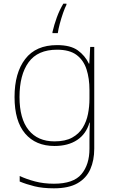

<svg xmlns="http://www.w3.org/2000/svg" viewBox="-20 -783 623 1043"><path d="M290 -538Q363 -538 402.5 -509.5Q442 -481 463 -437H465L470 -528H492V25Q492 88 470.5 136.5Q449 185 401 212.5Q353 240 273 240Q212 240 167.5 229Q123 218 87 203V173Q123 190 170 202.5Q217 215 273 215Q379 215 422.5 163Q466 111 466 25V-17Q466 -46 466.5 -67Q467 -88 468 -117H466Q448 -55 399 -22.5Q350 10 276 10Q174 10 116.5 -57.5Q59 -125 59 -256Q59 -387 117 -462.5Q175 -538 290 -538ZM290 -513Q185 -513 135.5 -445Q86 -377 86 -256Q86 -138 135.5 -76.5Q185 -15 276 -15Q335 -15 372 -35.5Q409 -56 429.5 -89.5Q450 -123 458 -164Q466 -205 466 -246V-294Q466 -357 450 -406.5Q434 -456 396 -484.5Q358 -513 290 -513ZM341 -757Q333 -742 323 -713.5Q313 -685 305 -655Q297 -625 294 -603H265V-609Q274 -648 288.5 -688Q303 -728 324 -763H341Z"/></svg>

Font: Noto Sans Sinhala UI Thin
Style: Regular
Weight: 100
Designer: Jelle Bosma - Monotype Design Team
Foundry: Monotype Imaging Inc.
Version: Version 2.006; ttfautohint (v1.8.4.7-5d5b)